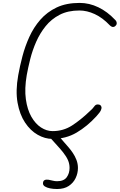

<svg xmlns="http://www.w3.org/2000/svg" viewBox="-20 -951 821 1318"><path d="M340 2.5Q288.5 2.5 238.8 -25.8Q189 -54 152 -109.5Q115 -165 100.5 -246.2Q86 -327.5 105 -434Q116 -496 134 -564.5Q152 -633 181.5 -698Q211 -763 257 -815.8Q303 -868.5 369 -899.8Q435 -931 526.5 -931Q593 -931 655.2 -901Q717.5 -871 770 -815Q779.5 -806.5 781 -794.8Q782.5 -783 774.5 -775.5Q768 -767 757.2 -766Q746.5 -765 733.5 -777.5Q684 -829.5 630.5 -854.2Q577 -879 525 -879Q446.5 -879 389.5 -849.5Q332.5 -820 293.2 -771.2Q254 -722.5 228.2 -663.8Q202.5 -605 187.5 -545.2Q172.5 -485.5 163.5 -435Q147.5 -341.5 157.5 -270Q167.5 -198.5 195.2 -149.8Q223 -101 261.5 -76Q300 -51 341 -51Q415 -51 474.5 -89.5Q534 -128 594 -185.5Q617.5 -206 626.8 -220Q636 -234 650.5 -234Q662.5 -234 668.8 -229.2Q675 -224.5 677 -214Q678 -207.5 672.5 -194Q667 -180.5 641.5 -152.5Q579 -84 505.8 -40.8Q432.5 2.5 340 2.5ZM372 346.5Q345.5 346.5 323.5 342Q301.5 337.5 288.2 329Q275 320.5 275 308.5Q275 291 286 285.5Q297 280 314 283Q328.5 285.5 342.2 289.2Q356 293 372 293Q418 293 437.8 266Q457.5 239 457.5 201.5Q457.5 173.5 446.8 148.8Q436 124 414 96Q398 75.5 371 46Q344 16.5 323.5 -6.5Q313.5 -18 320.2 -32.8Q327 -47.5 341.5 -47.5Q348.5 -47.5 354.2 -47.8Q360 -48 368 -37Q376 -26.5 391 -8.5Q406 9.5 422.2 27.8Q438.5 46 449.5 59Q464 75.5 479.2 97.8Q494.5 120 504.8 146.5Q515 173 515 202.5Q515 238.5 499.2 271.5Q483.5 304.5 452 325.5Q420.5 346.5 372 346.5Z"/></svg>

Font: Edu AU VIC WA NT Hand
Style: Regular
Weight: 400
Designer: Tina and Corey Anderson, Eben Sorkin, Mirko Velimirovic
Foundry: Google for Education
Version: Version 1.001